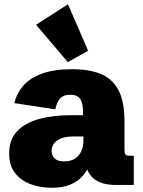

<svg xmlns="http://www.w3.org/2000/svg" viewBox="-20 -866 671 899"><path d="M221.2 13.2Q172.4 13.2 127 -2.4Q81.5 -18.1 52.2 -53.5Q22.9 -88.9 22.9 -147.9Q22.9 -211.9 59.8 -251.2Q96.7 -290.5 162.1 -308.6Q227.5 -326.7 314 -326.7H377.4L368.7 -309.6V-341.3Q368.7 -384.8 354.7 -403.6Q340.8 -422.4 309.1 -422.4Q277.8 -422.4 262 -405.5Q246.1 -388.7 238.8 -354L46.9 -383.3Q57.6 -428.2 88.4 -464.1Q119.1 -500 175.5 -521Q231.9 -542 319.3 -542Q393.6 -542 448.2 -521.2Q502.9 -500.5 533 -447Q563 -393.6 563 -294.9V-164.1Q563 -147.5 567.6 -142.1Q572.3 -136.7 587.4 -136.7H606.4V0H523.4Q448.2 0 412.8 -34.9Q377.4 -69.8 377.4 -140.1V-155.3L413.6 -138.2Q408.2 -116.7 397.7 -90.8Q387.2 -64.9 366.5 -41.3Q345.7 -17.6 310.5 -2.2Q275.4 13.2 221.2 13.2ZM281.2 -110.4Q310.5 -110.4 330.3 -122.8Q350.1 -135.3 360.4 -157.7Q370.6 -180.2 370.6 -210V-227.1H325.7Q283.7 -227.1 261 -216.1Q238.3 -205.1 229.7 -189.7Q221.2 -174.3 221.2 -160.2Q221.2 -153.3 224.9 -141.4Q228.5 -129.4 241.2 -119.9Q253.9 -110.4 281.2 -110.4ZM297.4 -575.2 148.9 -750 298.3 -846.2 392.6 -628.4Z"/></svg>

Font: Schibsted Grotesk Black
Style: Regular
Weight: 900
Designer: Bakken & Baeck AS, Henrik Kongsvoll
Foundry: Schibsted ASA
Version: Version 1.100;gftools[0.9.25]